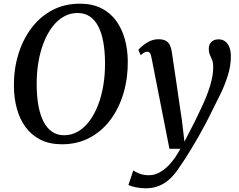

<svg xmlns="http://www.w3.org/2000/svg" viewBox="-20 -773 1295 1042"><path d="M316 10Q249.5 10 200.5 -14.5Q151.5 -39 119.5 -82.2Q87.5 -125.5 71.8 -182.5Q56 -239.5 55.5 -304.5Q54.5 -396 79 -476.8Q103.5 -557.5 150 -619.8Q196.5 -682 263.2 -717.5Q330 -753 413.5 -753Q481 -753 530 -728.2Q579 -703.5 610.5 -660Q642 -616.5 657.5 -560.2Q673 -504 673.5 -441Q674.5 -349.5 650.5 -268Q626.5 -186.5 580.2 -124Q534 -61.5 467.2 -25.8Q400.5 10 316 10ZM328 -39Q368.5 -39 403.2 -59.2Q438 -79.5 465.2 -116Q492.5 -152.5 511.8 -201.8Q531 -251 540.8 -310Q550.5 -369 550 -433.5Q549.5 -495.5 540.5 -545.2Q531.5 -595 513.2 -630Q495 -665 467.2 -683.8Q439.5 -702.5 401 -702.5Q360.5 -702.5 325.8 -682.8Q291 -663 263.8 -627Q236.5 -591 217.2 -541.8Q198 -492.5 188.2 -434.2Q178.5 -376 179 -311.5Q179.5 -248.5 188.8 -198.2Q198 -148 216.5 -112.5Q235 -77 262.8 -58Q290.5 -39 328 -39ZM802 -461Q798.5 -479.5 793 -486Q787.5 -492.5 779.5 -492.5Q771 -492.5 762.5 -487.8Q754 -483 743.5 -473.5L731 -502Q736 -509.5 751.8 -523.2Q767.5 -537 790.5 -548.5Q813.5 -560 839.5 -560Q864.5 -560 879.5 -551.8Q894.5 -543.5 902 -528Q909.5 -512.5 912.5 -491Q919 -445.5 926 -399.5Q933 -353.5 939.8 -307Q946.5 -260.5 953.2 -214.2Q960 -168 967 -122L981 -4L1040.5 -120Q1060.5 -161.5 1078 -199Q1095.5 -236.5 1108.5 -272Q1121.5 -307.5 1129.2 -341.8Q1137 -376 1137 -410Q1137 -433 1131 -447.8Q1125 -462.5 1119 -475.8Q1113 -489 1113 -508Q1113 -532 1127.5 -545.8Q1142 -559.5 1166 -559.5Q1188 -559.5 1203 -547.5Q1218 -535.5 1225.5 -514.8Q1233 -494 1233 -468Q1233 -417 1217.5 -366.5Q1202 -316 1178.5 -267Q1155 -218 1131 -171.5Q1113.5 -135 1094.2 -99Q1075 -63 1055.8 -29Q1036.5 5 1018 35.2Q999.5 65.5 983 91Q966.5 116.5 953 135.5Q930.5 170.5 903.8 196Q877 221.5 844.2 235.2Q811.5 249 770 249Q745.5 249 717.8 243.5Q690 238 677 230.5L703.5 152Q713 159.5 735.8 168.8Q758.5 178 788.5 178Q817 178 845.5 163Q874 148 902.8 116.5Q931.5 85 959 34.5H899.5Z"/></svg>

Font: Merriweather 36pt Medium
Style: Italic
Weight: 500
Italic angle: -7.8°
Version: Version 2.101